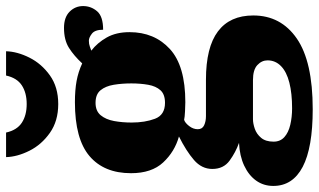

<svg xmlns="http://www.w3.org/2000/svg" viewBox="-243 -589 1051 633"><g transform="rotate(-90 282.5 -272.5)"><path d="M239 233Q112 233 49 200Q-14 167 -14 103Q-14 71 3.5 46.5Q21 22 53 7Q85 -8 128 -10Q97 -21 69.5 -41Q42 -61 42 -98Q42 -133 71.5 -158.5Q101 -184 149 -208Q99 -222 63.5 -260Q28 -298 28 -366Q28 -455 84.5 -503Q141 -551 262 -551Q302 -551 332 -545.5Q362 -540 390 -527Q415 -554 441 -570.5Q467 -587 507 -587Q542 -587 560.5 -568.5Q579 -550 579 -524Q579 -498 562 -478Q545 -458 501 -458Q501 -485 488 -495Q475 -505 465 -505Q454 -505 446 -502Q438 -499 432 -497Q458 -477 475.5 -446Q493 -415 493 -371Q493 -289 437.5 -238Q382 -187 262 -187Q252 -187 232 -188Q212 -189 204 -191Q194 -188 183.5 -174.5Q173 -161 173 -146Q173 -131 186 -125Q199 -119 216 -119H336Q443 -119 495.5 -79.5Q548 -40 548 37Q548 128 472 180.5Q396 233 239 233ZM242 165Q291 165 326.5 156Q362 147 381 128.5Q400 110 400 84Q400 65 384.5 50.5Q369 36 335 36H206Q192 36 174.5 42Q157 48 144.5 63Q132 78 132 104Q132 126 147 139.5Q162 153 187.5 159Q213 165 242 165ZM260 -254Q288 -254 301.5 -269Q315 -284 319.5 -309.5Q324 -335 324 -365Q324 -396 319.5 -423Q315 -450 301.5 -466.5Q288 -483 260 -483Q233 -483 219 -466Q205 -449 200 -422Q195 -395 195 -364Q195 -320 207.5 -287Q220 -254 260 -254ZM256 -606Q200 -606 161 -633.5Q122 -661 102 -701Q82 -741 81 -778H162Q170 -742 194.5 -726Q219 -710 256 -710Q293 -710 317.5 -726Q342 -742 350 -778H430Q429 -741 409 -701Q389 -661 350.5 -633.5Q312 -606 256 -606Z"/></g></svg>

Font: Noto Serif Gujarati Black
Style: Regular
Weight: 900
Version: Version 2.102